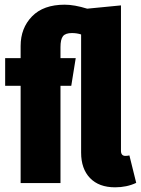

<svg xmlns="http://www.w3.org/2000/svg" viewBox="-20 -781 601 819"><path d="M561 -1Q521 18 471 18Q402 18 364 -21.5Q326 -61 326 -130V-634Q308 -640 287 -640Q259 -640 248.5 -626.5Q238 -613 238 -580V-533H303L284 -415H238V0H68V-415H2V-533H68V-585Q68 -661 116.5 -711Q165 -761 256 -761Q297 -761 352 -744L496 -758V-138Q496 -116 515 -116Q522 -116 532 -118Z"/></svg>

Font: Fira Sans Extra Condensed ExtraBold
Style: Regular
Weight: 800
Width: 1
Designer: Carrois Corporate & Edenspiekermann AG
Foundry: Carrois Corporate GbR & Edenspiekermann AG
Version: Version 4.203